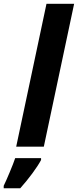

<svg xmlns="http://www.w3.org/2000/svg" viewBox="-68 -780 415 1021"><path d="M-48.3 208Q-36.1 183.1 -16.4 136Q3.4 88.9 12.7 61H150.4V70.8Q134.3 101.1 103.8 142.3Q73.2 183.6 39.6 221.2H-48.3ZM165 0H18.1L179.2 -759.8H326.2Z"/></svg>

Font: Zoram GWebM
Style: Bold Italic
Weight: 700
Italic angle: -12°
Foundry: Ascender Corporation
Version: Version 1.000